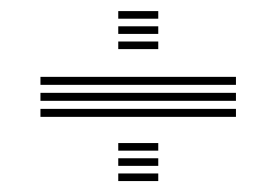

<svg xmlns="http://www.w3.org/2000/svg" viewBox="-20 -557 498 346"><path d="M52.9 -404.1V-418.5H405.2V-404.1ZM52.9 -375.3V-389.7H405.2V-375.3ZM52.9 -346.4V-360.8H405.2V-346.4ZM193.1 -523.3V-537H265.2V-523.3ZM193.1 -468.5V-482.2H265.2V-468.5ZM193.1 -495.9V-509.6H265.2V-495.9ZM193.1 -285.5V-299.2H265.2V-285.5ZM193.1 -230.7V-244.4H265.2V-230.7ZM193.1 -258.1V-271.8H265.2V-258.1Z"/></svg>

Font: Big Shoulders Inline Text Thin
Style: Regular
Weight: 100
Designer: Patric King
Foundry: XO Type Co
Version: Version 2.002